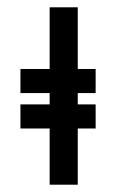

<svg xmlns="http://www.w3.org/2000/svg" viewBox="-20 -506 318 526"><path d="M116 -251V-220H36V-154H116V0H193V-154H242V-220H193V-251H242V-317H193V-486H116V-317H36V-251Z"/></svg>

Font: Hussar Tani
Style: Bold
Weight: 700
Foundry: Cannot Into Space Fonts
Version: Version 0.92